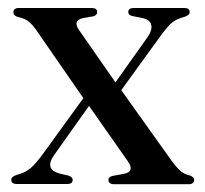

<svg xmlns="http://www.w3.org/2000/svg" viewBox="-20 -474 527 494"><path d="M183.5 -396.5 277 -262 359 -377.5Q372.5 -397 369 -410.5Q365.5 -424 344.5 -428L321.5 -432.5Q310 -435 310 -443Q310 -453.5 324.5 -453.5H454Q468 -453.5 468 -443Q468 -435 454.5 -430.5Q431.5 -425 418.8 -412.5Q406 -400 386.5 -372.5L292 -242L420 -62.5Q434.5 -42.5 445 -33.8Q455.5 -25 468.5 -22.5Q479.5 -18.5 479.5 -11Q479.5 0 465 0H274Q259 0 259 -11Q259 -19 270 -21.5L297.5 -26.5Q328 -31.5 309 -59L209 -201.5L118.5 -74Q93.5 -37.5 135 -27L155 -22.5Q167 -19 167 -11Q167 -0.5 152.5 -0.5H24Q9 -0.5 9 -11.5Q9 -19.5 23 -24Q44 -29 58.5 -41.2Q73 -53.5 93 -81.5L194.5 -221.5L73 -397Q61 -414 50.5 -420.8Q40 -427.5 27 -430Q14.5 -433.5 14.5 -442.5Q14.5 -453.5 29 -453.5H215.5Q230 -453.5 230 -443Q230 -435 220 -432L194 -427.5Q166 -421.5 183.5 -396.5Z"/></svg>

Font: Fraunces 72pt S000
Style: Regular
Weight: 400
Version: Version 1.000; ttfautohint (v1.8.3)